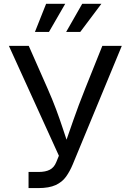

<svg xmlns="http://www.w3.org/2000/svg" viewBox="-20 -962 668 982"><path d="M126 0V-82.5H176.8Q212.9 -82.5 234.9 -94Q256.8 -105.5 267.6 -132.3L281.2 -165.5L25.4 -727.5H127L222.7 -510.7Q248.5 -452.1 267.1 -402.3Q285.6 -352.5 301 -305.7Q316.4 -258.8 333 -209.5H307.1Q330.1 -274.9 355.2 -347.7Q380.4 -420.4 416.5 -510.7L503.4 -727.5H603L351.6 -120.1Q336.9 -85 317.4 -57.9Q297.9 -30.8 264.4 -15.4Q231 0 175.3 0ZM230.5 -798.8H158.7L215.8 -942.4H313.5ZM390.6 -798.8H318.4L400.4 -942.4H498.5Z"/></svg>

Font: Adwaita Sans
Style: Regular
Weight: 400
Designer: Rasmus Andersson
Foundry: rsms
Version: Version 4.001;git-9221beed3